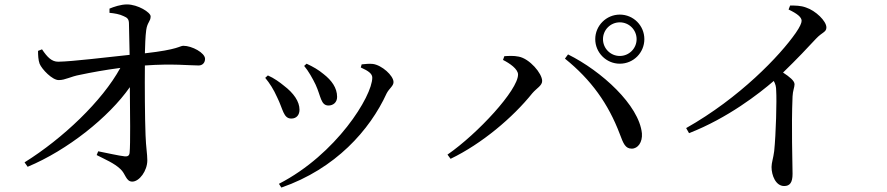

<svg xmlns="http://www.w3.org/2000/svg" viewBox="-20 -797 4010 868"><path d="M105 -43C285 -118 472 -267 567 -403C568 -284 570 -146 566 -107C565 -94 558 -89 545 -90C516 -93 466 -105 424 -113L417 -96C454 -77 497 -59 524 -33C548 -12 549 24 578 24C610 24 646 -25 646 -72C646 -102 640 -129 638 -186C635 -260 634 -412 635 -501C761 -510 835 -501 878 -501C896 -501 907 -514 907 -531C907 -558 848 -590 809 -590C792 -590 788 -573 635 -556C636 -590 637 -632 641 -661C646 -697 661 -700 661 -723C661 -741 603 -777 554 -777C526 -777 494 -766 475 -758V-739C497 -737 521 -733 539 -724C556 -717 563 -710 563 -690L566 -549C459 -538 309 -519 243 -518C214 -518 194 -538 170 -574L152 -567C152 -548 153 -525 159 -509C169 -484 217 -434 246 -435C276 -435 298 -451 343 -459C390 -469 455 -481 524 -490C442 -340 264 -171 91 -63Z M1355 -499C1374 -477 1394 -441 1407 -414C1431 -362 1430 -320 1465 -320C1485 -320 1504 -333 1504 -359C1504 -400 1479 -434 1443 -462C1419 -482 1396 -495 1366 -509ZM1252 51C1497 -34 1652 -209 1728 -375C1740 -398 1759 -408 1759 -426C1759 -455 1706 -503 1665 -508C1648 -510 1629 -507 1615 -506L1611 -492C1647 -476 1663 -463 1663 -446C1663 -362 1500 -99 1241 34ZM1179 -445C1199 -421 1217 -393 1233 -357C1260 -303 1261 -261 1297 -261C1321 -261 1334 -278 1334 -301C1334 -338 1308 -376 1263 -410C1246 -424 1219 -444 1191 -456Z M2671 -620C2671 -559 2721 -509 2782 -509C2844 -509 2893 -559 2893 -620C2893 -681 2844 -731 2782 -731C2721 -731 2671 -681 2671 -620ZM2706 -620C2706 -662 2740 -696 2782 -696C2824 -696 2858 -662 2858 -620C2858 -578 2824 -544 2782 -544C2740 -544 2706 -578 2706 -620ZM2254 -526C2284 -511 2322 -485 2322 -460C2322 -390 2140 -193 2003 -98L2017 -79C2158 -147 2298 -265 2387 -376C2407 -399 2431 -410 2431 -431C2431 -465 2374 -532 2325 -541C2302 -546 2277 -544 2260 -543ZM2836 -125C2864 -125 2885 -154 2882 -194C2869 -322 2699 -476 2548 -551L2534 -532C2653 -436 2730 -328 2782 -191C2798 -148 2807 -125 2836 -125Z M3545 -754C3585 -735 3604 -719 3604 -703C3604 -693 3596 -675 3578 -649C3506 -545 3323 -354 3082 -218L3095 -195C3270 -263 3413 -375 3478 -431C3486 -417 3489 -404 3489 -387C3492 -343 3488 -192 3480 -114C3476 -82 3468 -61 3468 -42C3468 -4 3487 44 3525 44C3551 44 3563 28 3563 -11C3563 -68 3557 -218 3563 -361C3564 -387 3572 -402 3572 -416C3572 -432 3549 -450 3520 -469C3583 -530 3633 -583 3669 -622C3697 -652 3716 -651 3716 -673C3716 -702 3667 -749 3624 -763C3600 -772 3576 -772 3552 -772Z"/></svg>

Font: Noto Serif CJK SC Medium
Style: Regular
Weight: 500
Designer: Ryoko NISHIZUKA 西塚涼子 (kana & ideographs); Frank Grießhammer (Latin, Greek & Cyrillic); Wenlong ZHANG 张文龙 (bopomofo); San
Foundry: Adobe
Version: Version 2.001;hotconv 1.1.0;makeotfexe 2.6.0